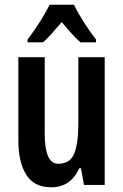

<svg xmlns="http://www.w3.org/2000/svg" viewBox="-20 -786 524 816"><path d="M425 -543V0H337L324 -71H317Q280 10 198 10Q125 10 91.5 -43.5Q58 -97 58 -189V-543H170V-219Q170 -90 227 -90Q278 -90 295.5 -133.5Q313 -177 313 -262V-543ZM294 -766Q310 -733 335.5 -693Q361 -653 388 -618V-606H322Q303 -623 283.5 -644.5Q264 -666 242 -692Q220 -666 199.5 -643Q179 -620 163 -606H97V-618Q113 -639 131.5 -666Q150 -693 165.5 -719.5Q181 -746 191 -766Z"/></svg>

Font: Noto Sans Ethiopic ExtraCondensed SemiBold
Style: Regular
Weight: 600
Width: 2
Designer: Monotype Design Team
Foundry: Monotype Imaging Inc.
Version: Version 2.102; ttfautohint (v1.8.4.7-5d5b)